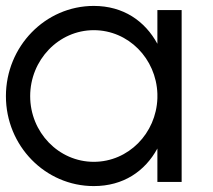

<svg xmlns="http://www.w3.org/2000/svg" viewBox="-25 -614 719 649"><path d="M507 -297V-282C503 -163 409 -67 292 -67C173 -67 77 -167 77 -289C77 -411 173 -512 292 -512C409 -512 503 -416 507 -297ZM507 -112V1H589V-580H507V-466C465 -543 392 -594 292 -594C128 -594 -5 -457 -5 -289C-5 -121 128 15 292 15C392 15 465 -35 507 -112Z"/></svg>

Font: MintSans
Style: Regular
Weight: 400
Version: Version 2.0